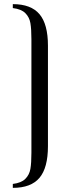

<svg xmlns="http://www.w3.org/2000/svg" viewBox="-20 -745 328 929"><path d="M42 145Q83 140 102.5 120.5Q122 101 127 72.5Q132 44 132 -6V-555Q132 -605 127 -633.5Q122 -662 102.5 -681.5Q83 -701 42 -706V-725Q130 -725 171 -676.5Q212 -628 212 -524V-38Q212 67 171 115.5Q130 164 42 164Z"/></svg>

Font: Fahkwang Light
Style: Regular
Weight: 300
Version: Version 1.000; ttfautohint (v1.6)